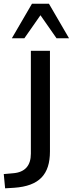

<svg xmlns="http://www.w3.org/2000/svg" viewBox="-86 -811 389 1027"><path d="M-10.3 193.4C124.5 184.1 181.2 121.6 181.2 -1V-539.1H79.1V10.7C79.1 75.2 47.4 110.8 -16.1 115.7L-65.9 120.1L-58.6 196.3ZM44.4 -606.4 130.4 -729.5 216.3 -606.4H283.2L175.8 -791H85L-22.5 -606.4Z"/></svg>

Font: Winston
Style: Regular
Weight: 400
Designer: Vernon Adams, Kim Jin-seong, David Berlow, Cristiano Sobral
Foundry: The Winston Project Authors
Version: Version 3.004